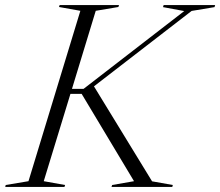

<svg xmlns="http://www.w3.org/2000/svg" viewBox="-62 -735 866 755"><path d="M536 -22 617.5 -7.5 615.5 0H376.5L379 -7.5L465 -22.5L259 -366H215L110 -22.5L194 -7.5L191.5 0H-41.5L-39.5 -7.5L50 -22.5L254 -692.5L170 -707.5L172.5 -715H406L403.5 -707.5L314.5 -692.5L221 -385.5H266.5L662.5 -691.5L579 -707L581.5 -715H784L781.5 -707L691.5 -692L307.5 -395.5Z"/></svg>

Font: Newsreader Display Light
Style: Italic
Weight: 300
Italic angle: -17°
Designer: Hugues Gentile
Foundry: Production Type
Version: Version 1.001